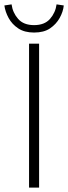

<svg xmlns="http://www.w3.org/2000/svg" viewBox="-36 -859 312 879"><path d="M97 0V-659H143V0ZM120 -710Q76 -710 47.5 -729Q19 -748 3.5 -776.5Q-12 -805 -16 -834L17 -839Q22 -801 47 -772.5Q72 -744 120 -744Q168 -744 193 -772.5Q218 -801 223 -839L256 -834Q253 -805 237 -776.5Q221 -748 193 -729Q165 -710 120 -710Z"/></svg>

Font: Source Sans 3 Light
Style: Regular
Weight: 300
Designer: Paul D. Hunt
Foundry: Adobe
Version: Version 3.052;hotconv 1.1.0;makeotfexe 2.6.0